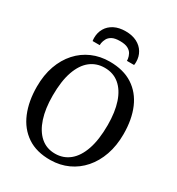

<svg xmlns="http://www.w3.org/2000/svg" viewBox="-226 -1120 1175 1273"><g transform="rotate(30 361.0 -483.0)"><path d="M354.5 11Q247 12.5 175.5 -35.8Q104 -84 68.5 -169.8Q33 -255.5 33 -367Q33 -455.5 58.2 -526.2Q83.5 -597 129 -647.5Q174.5 -698 236 -724.8Q297.5 -751.5 369.5 -751.5Q475.5 -751.5 546.2 -705.5Q617 -659.5 652.8 -576Q688.5 -492.5 688.5 -380Q688.5 -292 663.5 -220.5Q638.5 -149 593.5 -97.5Q548.5 -46 487.5 -18Q426.5 10 354.5 11ZM359 -41Q421.5 -41 468.5 -79Q515.5 -117 541.5 -192.2Q567.5 -267.5 567.5 -379.5Q567.5 -479.5 543.5 -551Q519.5 -622.5 473.5 -661Q427.5 -699.5 361.5 -699.5Q299 -699.5 252.2 -663Q205.5 -626.5 179.5 -552.8Q153.5 -479 153.5 -367.5Q153.5 -267.5 177.5 -194.5Q201.5 -121.5 247.2 -81.2Q293 -41 359 -41ZM360.5 -978.5Q411 -978.5 447 -960Q483 -941.5 502.2 -909.2Q521.5 -877 521.5 -836Q521.5 -830.5 521 -824.5Q520.5 -818.5 519.5 -812.5H464.5Q464.5 -815 464.5 -819.2Q464.5 -823.5 463.5 -828.5Q461 -845.5 451.8 -863Q442.5 -880.5 421 -892Q399.5 -903.5 360.5 -903.5Q321.5 -903.5 300.2 -892Q279 -880.5 269.8 -863Q260.5 -845.5 257.5 -828.5Q257 -823.5 256.8 -819.2Q256.5 -815 256.5 -812.5H202Q201 -818.5 200.5 -824.5Q200 -830.5 200 -836Q200 -877 219 -909.2Q238 -941.5 274 -960Q310 -978.5 360.5 -978.5Z"/></g></svg>

Font: Merriweather 20pt
Style: Regular
Weight: 400
Version: Version 2.100